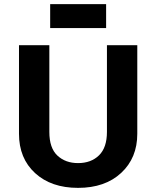

<svg xmlns="http://www.w3.org/2000/svg" viewBox="-20 -899 759 930"><path d="M223 -879H494V-763H223ZM219 -680V-260Q219 -182 258 -145.5Q297 -109 358 -109Q421 -109 459.5 -146.5Q498 -184 498 -260V-680H645V-251Q645 -134 567 -61.5Q489 11 358 11Q228 11 150 -60.5Q72 -132 72 -251V-680Z"/></svg>

Font: Palanquin Dark Medium
Style: Regular
Weight: 500
Designer: Pria Ravichandran
Version: Version 1.001